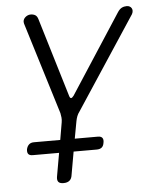

<svg xmlns="http://www.w3.org/2000/svg" viewBox="-53 -606 706 843"><g transform="rotate(-5 300.0 -185.0)"><path d="M193 190Q176 190 170 182Q164 174 167 158L185 56H69Q55 56 49.5 49Q44 42 46 28Q49 15 57 7.5Q65 0 79 0H195L208 -76Q210 -87 209 -97.5Q208 -108 206 -117L81 -523Q79 -531 81 -537.5Q83 -544 88 -549Q93 -554 99.5 -557Q106 -560 113 -560Q125 -560 133.5 -555Q142 -550 146 -536L251 -188Q254 -179 258.5 -179Q263 -179 270 -188L496 -536Q505 -550 515 -555Q525 -560 537 -560Q544 -560 549.5 -557Q555 -554 558 -549Q561 -544 561 -537.5Q561 -531 557 -523L290 -117Q283 -108 279 -97.5Q275 -87 273 -76L259 0H361Q375 0 380.5 7.5Q386 15 383 29Q381 43 373 49.5Q365 56 351 56H249L231 158Q229 174 219.5 182Q210 190 193 190Z"/></g></svg>

Font: Maple Mono ExtraLight
Style: Italic
Weight: 275
Italic angle: -10°
Monospace: yes
Designer: subframe7536
Version: Version 7.000